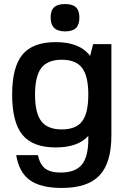

<svg xmlns="http://www.w3.org/2000/svg" viewBox="-20 -718 640 948"><path d="M255 10Q142 10 91 -52Q40 -114 40 -251Q40 -387 91 -448.5Q142 -510 255 -510Q374 -510 425 -442L440 -500H530V-50Q530 86 471.5 148Q413 210 285 210Q181 210 127.5 171.5Q74 133 60 48H167Q177 94 203 114Q229 134 279 134Q352 134 384 95Q416 56 416 -31V-47Q365 10 255 10ZM416 -251Q416 -342 385.5 -382.5Q355 -423 285 -423Q215 -423 184 -382.5Q153 -342 153 -251Q153 -160 184 -119.5Q215 -79 285 -79Q355 -79 385.5 -119Q416 -159 416 -251ZM301 -563Q230 -563 230 -631Q230 -666 247 -682Q264 -698 301 -698Q338 -698 355 -682Q372 -666 372 -631Q372 -596 355 -579.5Q338 -563 301 -563Z"/></svg>

Font: Fivo Sans Med
Style: Regular
Weight: 450
Designer: Alexander Slobzheninov
Foundry: Alexander Slobzheninov
Version: 1.0